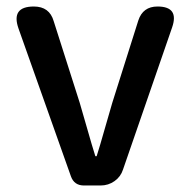

<svg xmlns="http://www.w3.org/2000/svg" viewBox="-20 -570 585 590"><path d="M238 0Q208 0 198 -28L37 -482Q13 -550 84 -550Q132 -550 145 -505L225 -254Q237 -212 262 -126Q269 -102 273 -90H277Q281 -102 288 -126Q313 -212 325 -254L405 -507Q419 -550 464 -550Q531 -550 509 -486L358 -49Q351 -27 332 -13.5Q313 0 289 0H274Z"/></svg>

Font: GenSenRounded TW M
Style: Regular
Weight: 500
Version: Version 1.501;PS 1;hotconv 16.6.51;makeotf.lib2.5.65220